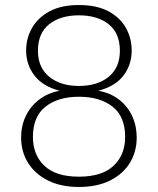

<svg xmlns="http://www.w3.org/2000/svg" viewBox="-20 -732 628 764"><path d="M294 12Q223 12 171.5 -13.5Q120 -39 92 -83.5Q64 -128 64 -185Q64 -231 82.5 -270Q101 -309 135.5 -335.5Q170 -362 217 -371Q151 -388 117.5 -431Q84 -474 84 -531Q84 -580 107.5 -621Q131 -662 177.5 -687Q224 -712 294 -712Q365 -712 411.5 -687Q458 -662 481 -621Q504 -580 504 -531Q504 -474 471 -431Q438 -388 371 -371Q420 -362 454 -335.5Q488 -309 506 -270Q524 -231 524 -185Q524 -128 496.5 -83.5Q469 -39 417.5 -13.5Q366 12 294 12ZM294 -29Q386 -29 432 -72.5Q478 -116 478 -187Q478 -268 428 -307.5Q378 -347 294 -347Q211 -347 161 -307.5Q111 -268 111 -187Q111 -116 156.5 -72.5Q202 -29 294 -29ZM294 -390Q368 -390 412.5 -426.5Q457 -463 457 -530Q457 -600 412.5 -635.5Q368 -671 294 -671Q220 -671 175.5 -635.5Q131 -600 131 -530Q131 -463 176 -426.5Q221 -390 294 -390Z"/></svg>

Font: DM Sans 20pt ExtraLight
Style: Regular
Weight: 250
Version: Version 4.004;gftools[0.9.30]